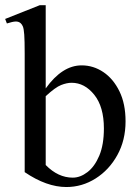

<svg xmlns="http://www.w3.org/2000/svg" viewBox="-24 -715 544 749"><path d="M465.8 -241.7Q465.8 -168 433.8 -110.1Q401.9 -52.2 349.1 -18.8Q296.4 14.6 234.9 14.6Q157.7 14.6 72.3 -43.5V-506.3Q72.3 -556.6 70.6 -579.8Q68.8 -603 65.4 -611.3Q62 -619.6 56.6 -624.5Q48.8 -631.3 37.4 -631.1Q25.9 -630.9 2.9 -623.5L-3.9 -641.1L131.3 -694.8H154.3V-370.1Q218.8 -460 294.4 -460Q340.3 -460 379.2 -433.8Q418 -407.7 441.9 -358.9Q465.8 -310.1 465.8 -241.7ZM381.3 -213.9Q381.3 -298.3 343.8 -345.2Q306.2 -392.1 255.4 -392.1Q236.8 -392.1 214.4 -383.3Q191.9 -374.5 154.3 -339.8V-71.3Q202.6 -22 259.8 -22Q289.1 -22 317.1 -43.5Q345.2 -64.9 363.3 -107.7Q381.3 -150.4 381.3 -213.9Z"/></svg>

Font: BabelStone Roman
Style: Regular
Weight: 400
Designer: Walt Agee, Victor Gaultney, Peter Martin, Debbi Hosken, Becca Hirsbrunner (SIL); Andrew West (BabelStone)
Foundry: BabelStone
Version: Version 16.000